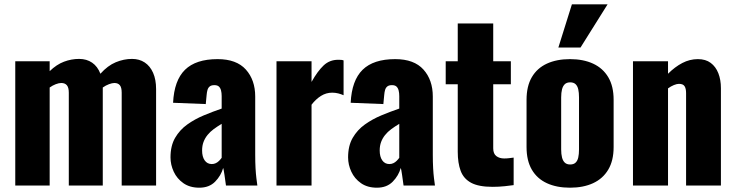

<svg xmlns="http://www.w3.org/2000/svg" viewBox="-20 -863 3420 893"><path d="M51 0V-578H211V-532Q243 -563 277.5 -576Q312 -589 348 -589Q383 -589 408.5 -571.5Q434 -554 447 -520Q481 -558 518.5 -573.5Q556 -589 594 -589Q628 -589 653 -572.5Q678 -556 692 -524.5Q706 -493 706 -449V0H546V-432Q546 -456 537.5 -466.5Q529 -477 512 -477Q502 -477 487 -471.5Q472 -466 458 -456Q458 -454 458 -452.5Q458 -451 458 -449V0H300V-432Q300 -456 291 -466.5Q282 -477 265 -477Q254 -477 239.5 -471.5Q225 -466 211 -456V0Z M907 10Q863 10 833 -11Q803 -32 788 -64.5Q773 -97 773 -131Q773 -185 794.5 -222Q816 -259 851 -284Q886 -309 928 -326.5Q970 -344 1011 -358V-416Q1011 -431 1008 -442.5Q1005 -454 998 -460.5Q991 -467 977 -467Q963 -467 955.5 -461Q948 -455 945 -444.5Q942 -434 941 -421L937 -379L785 -385Q790 -489 840.5 -538.5Q891 -588 992 -588Q1080 -588 1123.5 -539.5Q1167 -491 1167 -414V-144Q1167 -108 1168.5 -81Q1170 -54 1172.5 -34Q1175 -14 1177 0H1031Q1028 -23 1024 -50Q1020 -77 1018 -82Q1008 -46 980.5 -18Q953 10 907 10ZM965 -100Q975 -100 983.5 -104Q992 -108 999 -115Q1006 -122 1011 -129V-287Q991 -275 974 -262.5Q957 -250 945 -235Q933 -220 926.5 -202.5Q920 -185 920 -163Q920 -134 932 -117Q944 -100 965 -100Z M1266 0V-578H1429V-482Q1457 -532 1485 -558.5Q1513 -585 1553 -585Q1561 -585 1567 -584.5Q1573 -584 1578 -582V-420Q1567 -425 1553.5 -428.5Q1540 -432 1525 -432Q1497 -432 1473 -417Q1449 -402 1429 -376V0Z M1733 10Q1689 10 1659 -11Q1629 -32 1614 -64.5Q1599 -97 1599 -131Q1599 -185 1620.5 -222Q1642 -259 1677 -284Q1712 -309 1754 -326.5Q1796 -344 1837 -358V-416Q1837 -431 1834 -442.5Q1831 -454 1824 -460.5Q1817 -467 1803 -467Q1789 -467 1781.5 -461Q1774 -455 1771 -444.5Q1768 -434 1767 -421L1763 -379L1611 -385Q1616 -489 1666.5 -538.5Q1717 -588 1818 -588Q1906 -588 1949.5 -539.5Q1993 -491 1993 -414V-144Q1993 -108 1994.5 -81Q1996 -54 1998.5 -34Q2001 -14 2003 0H1857Q1854 -23 1850 -50Q1846 -77 1844 -82Q1834 -46 1806.5 -18Q1779 10 1733 10ZM1791 -100Q1801 -100 1809.5 -104Q1818 -108 1825 -115Q1832 -122 1837 -129V-287Q1817 -275 1800 -262.5Q1783 -250 1771 -235Q1759 -220 1752.5 -202.5Q1746 -185 1746 -163Q1746 -134 1758 -117Q1770 -100 1791 -100Z M2271 6Q2206 6 2171 -13Q2136 -32 2122.5 -68.5Q2109 -105 2109 -157V-471H2053V-578H2109V-754H2274V-578H2356V-471H2274V-173Q2274 -148 2288.5 -137Q2303 -126 2325 -126Q2338 -126 2349 -127.5Q2360 -129 2369 -130V-2Q2356 0 2328 3Q2300 6 2271 6Z M2631 10Q2569 10 2523.5 -11Q2478 -32 2453.5 -74Q2429 -116 2429 -179V-399Q2429 -462 2453.5 -504Q2478 -546 2523.5 -567Q2569 -588 2631 -588Q2693 -588 2738.5 -567Q2784 -546 2809 -504Q2834 -462 2834 -399V-179Q2834 -116 2809 -74Q2784 -32 2738.5 -11Q2693 10 2631 10ZM2632 -98Q2648 -98 2657 -106.5Q2666 -115 2669.5 -130.5Q2673 -146 2673 -168V-410Q2673 -432 2669.5 -447.5Q2666 -463 2657 -471.5Q2648 -480 2632 -480Q2616 -480 2607 -471.5Q2598 -463 2594 -447.5Q2590 -432 2590 -410V-168Q2590 -146 2594 -130.5Q2598 -115 2607 -106.5Q2616 -98 2632 -98ZM2577 -642 2640 -843H2806L2680 -642Z M2924 0V-578H3087V-520Q3119 -552 3153.5 -570Q3188 -588 3226 -588Q3262 -588 3285.5 -570.5Q3309 -553 3321 -522.5Q3333 -492 3333 -453V0H3171V-430Q3171 -451 3164 -462Q3157 -473 3138 -473Q3128 -473 3114.5 -467.5Q3101 -462 3087 -452V0Z"/></svg>

Font: Oswald
Style: Bold
Weight: 700
Designer: Vernon Adams
Foundry: Vernon Adams
Version: Version 4.103;gftools[0.9.33.dev8+g029e19f]